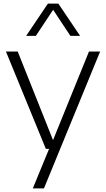

<svg xmlns="http://www.w3.org/2000/svg" viewBox="-20 -828 590 1068"><path d="M475 -541.5H537L224.5 220H162.5L253 0H235L13 -541.5H78.5L275 -48.5ZM425.5 -628.5H371.5L275.5 -773.5L179.5 -628.5H125.5L246.5 -808H304.5Z"/></svg>

Font: Encode Sans Semi Expanded Light
Style: Regular
Weight: 300
Width: 6
Designer: Multiple Designers
Foundry: Impallari Type
Version: Version 2.000